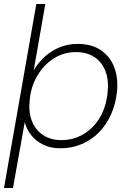

<svg xmlns="http://www.w3.org/2000/svg" viewBox="-30 -731 651 962"><path d="M-10 211 152 -711H197L139 -379Q160 -415 192 -445Q224 -475 266.5 -493Q309 -511 359 -511Q429 -511 475.5 -479.5Q522 -448 542.5 -394Q563 -340 556 -271Q550 -211 527 -159Q504 -107 466.5 -68.5Q429 -30 379.5 -9Q330 12 272 12Q225 12 188 -5.5Q151 -23 127 -53Q103 -83 94 -119L35 211ZM277 -29Q338 -29 388 -58.5Q438 -88 470 -141.5Q502 -195 509 -267Q516 -328 498.5 -374Q481 -420 443 -445Q405 -470 350 -470Q290 -470 240 -438.5Q190 -407 157.5 -352.5Q125 -298 119 -230Q112 -171 129.5 -125.5Q147 -80 185.5 -54.5Q224 -29 277 -29Z"/></svg>

Font: DM Sans 20pt ExtraLight
Style: Italic
Weight: 250
Italic angle: -10°
Version: Version 4.004;gftools[0.9.30]